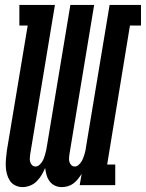

<svg xmlns="http://www.w3.org/2000/svg" viewBox="-20 -755 595 783"><path d="M72 8Q56 8 42 1Q28 -6 20 -18.5Q12 -31 8 -46Q4 -61 3.5 -77Q3 -93 4.5 -109Q6 -125 8 -141L93 -651H59V-735H204L103 -125Q102 -117 101.5 -109Q101 -101 103.5 -93.5Q106 -86 111.5 -81Q117 -76 125 -76Q133 -76 140 -82Q147 -88 151.5 -95Q156 -102 159 -110Q162 -118 164 -125.5Q166 -133 168 -141Q170 -149 171 -157L267 -735H364L263 -125Q262 -117 261.5 -109Q261 -101 263.5 -93.5Q266 -86 271.5 -81Q277 -76 285 -76Q293 -76 300 -82Q307 -88 311.5 -95Q316 -102 319 -110Q322 -118 324.5 -125.5Q327 -133 328.5 -141Q330 -149 331 -157L427 -735H555V-651H510L417 -84H450V0H305L313 -46Q306 -35 298 -25Q290 -15 279.5 -7Q269 1 256.5 4.5Q244 8 232 8Q217 8 204 2Q191 -4 182.5 -15.5Q174 -27 170 -41Q166 -55 164 -70Q158 -55 149.5 -41Q141 -27 129.5 -15.5Q118 -4 102.5 2Q87 8 72 8Z"/></svg>

Font: Iosevka Slab Semibold Oblique
Style: Regular
Weight: 600
Italic angle: -9°
Monospace: yes
Designer: Belleve Invis
Foundry: Belleve Invis
Version: Version 11.1.1; ttfautohint (v1.8.3)